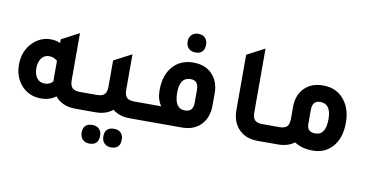

<svg xmlns="http://www.w3.org/2000/svg" viewBox="-82 -892 2590 1342"><g transform="rotate(10 1213.0 -221.0)"><path d="M483 -121H573V0H471Q378 0 327 -62Q284 -29 222 -29Q130 -29 75 -98Q30 -155 30 -235Q30 -334 94 -396Q148 -448 219 -448Q256 -448 287 -434V-460L412 -526V-193Q412 -154 428.5 -137.5Q445 -121 483 -121ZM287 -308Q261 -330 228 -330Q195 -330 174.5 -303Q154 -276 154 -232Q154 -188 174 -162Q194 -136 229 -136Q267 -136 288 -162Q287 -170 287 -187Z M869 -121H959V0H857Q784 0 736 -39Q688 0 615 0H513V-121H603Q641 -121 657 -137.5Q673 -154 673 -193V-378L799 -444V-193Q799 -154 815 -137.5Q831 -121 869 -121ZM610 91Q640 91 657.5 108.5Q675 126 675 156Q675 223 610 223Q580 223 562 205Q544 187 544 156Q544 91 610 91ZM764 91Q794 91 811.5 108.5Q829 126 829 156Q829 223 764 223Q734 223 716 205Q698 187 698 156Q698 91 764 91Z M1229 -533Q1199 -533 1181 -551Q1163 -569 1163 -600Q1163 -629 1181 -647Q1199 -665 1229 -665Q1259 -665 1276.5 -647.5Q1294 -630 1294 -600Q1294 -533 1229 -533ZM899 0V-121H1060Q1029 -164 1029 -231Q1029 -341 1089 -405Q1143 -461 1230 -461Q1319 -461 1368 -404Q1412 -355 1412 -276V-186Q1411 -100 1361 -50Q1312 0 1228 0ZM1286 -278Q1286 -344 1230 -344Q1153 -344 1153 -235Q1153 -121 1227 -121Q1286 -121 1286 -185Z M1766 0Q1675 0 1625 -58Q1582 -108 1582 -187V-579L1708 -645V-193Q1708 -154 1724 -137.5Q1740 -121 1778 -121H1868V0Z M1968 -276Q1968 -366 2024 -417Q2073 -461 2150 -461Q2249 -461 2304 -388Q2351 -327 2351 -231Q2351 -120 2292 -56Q2239 0 2157 0Q2077 0 2026 -35Q1978 0 1910 0H1808V-121H1898Q1936 -121 1952 -137.5Q1968 -154 1968 -193ZM2094 -177Q2094 -121 2153 -121Q2227 -121 2227 -235Q2227 -344 2150 -344Q2094 -344 2094 -278Z"/></g></svg>

Font: Tajawal
Style: Bold
Weight: 700
Designer: Boutros Fonts
Foundry: Created by Boutros International 2017
Version: Version 1.700